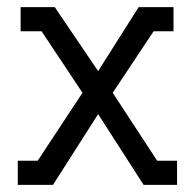

<svg xmlns="http://www.w3.org/2000/svg" viewBox="-20 -520 548 540"><path d="M30 -68H86L212 -259L97 -432H38V-500H134L256 -320L370 -500H468V-432H412L297 -259L422 -68H478V0H384L256 -199L129 0H30Z"/></svg>

Font: Kelly Slab
Style: Regular
Weight: 400
Designer: Denis Masharov
Foundry: Denis Masharov
Version: Version 1.001